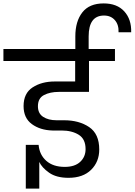

<svg xmlns="http://www.w3.org/2000/svg" viewBox="-56 -1027 788 1124"><path d="M551 -1007Q629 -1007 671.5 -960.5Q714 -914 712 -838H638Q640 -882 616.5 -909Q593 -936 553 -936Q463 -936 463 -814V-740H617V-670H465V-489H288Q237 -489 201.5 -470.5Q166 -452 166 -405Q166 -363 196.5 -343Q227 -323 275 -323H319Q407 -323 466 -283Q525 -243 525 -152Q525 -80 477.5 -33Q430 14 345 14Q274 14 231.5 -16Q189 -46 174 -79V77H95V-179H170Q175 -121 215 -85.5Q255 -50 323 -50Q382 -50 413.5 -79.5Q445 -109 445 -154Q445 -213 405 -238Q365 -263 304 -263H251Q179 -265 130.5 -300.5Q82 -336 82 -406Q82 -481 135 -515.5Q188 -550 265 -550H384V-670H-36V-740H385V-814Q385 -902 426 -954.5Q467 -1007 551 -1007Z"/></svg>

Font: A Bank Premium Regular
Style: Regular
Weight: 400
Designer: Ninad Kale (Devanagari), Jonny Pinhorn (Latin), Htun Naung (Myanmar)
Foundry: Indian Type Foundry
Version: 4.004